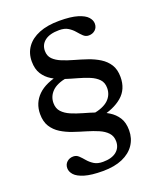

<svg xmlns="http://www.w3.org/2000/svg" viewBox="-150 -782 847 1011"><g transform="rotate(-20 274.0 -276.0)"><path d="M250.5 135.5Q186 135.5 148.2 124Q110.5 112.5 94.5 94.8Q78.5 77 78.5 57.5Q78.5 36 93 22.8Q107.5 9.5 129 9.5Q146.5 9.5 159.2 21.8Q172 34 185.2 49.8Q198.5 65.5 217.8 77.8Q237 90 267.5 90Q316.5 90 342.8 68.8Q369 47.5 369 12Q369 -17.5 351.2 -36.5Q333.5 -55.5 304.5 -68Q275.5 -80.5 240.5 -90.8Q205.5 -101 170.2 -113Q135 -125 106 -143Q77 -161 59.2 -189Q41.5 -217 41.5 -259.5Q41.5 -321 84 -363Q126.5 -405 214 -421L241 -392Q181 -381.5 154.2 -354.2Q127.5 -327 127.5 -290Q127.5 -259.5 145.2 -240.5Q163 -221.5 191.8 -209.2Q220.5 -197 255.2 -187.2Q290 -177.5 324.8 -165.8Q359.5 -154 388.5 -136.2Q417.5 -118.5 435.2 -90.8Q453 -63 453 -20Q453 25.5 429.5 60.8Q406 96 360.8 115.8Q315.5 135.5 250.5 135.5ZM420.5 -268.5Q420.5 -299 402.8 -317.5Q385 -336 356.2 -348Q327.5 -360 292.8 -369.5Q258 -379 223.2 -390.2Q188.5 -401.5 159.5 -419Q130.5 -436.5 112.8 -464.2Q95 -492 95 -535Q95 -581 119.5 -615.2Q144 -649.5 190.5 -668.2Q237 -687 303.5 -687Q368.5 -687 406 -675.5Q443.5 -664 459.5 -646.2Q475.5 -628.5 475.5 -609Q475.5 -587.5 461 -574.2Q446.5 -561 425 -561Q407.5 -561 394.8 -573.2Q382 -585.5 368.8 -601.2Q355.5 -617 336.2 -629Q317 -641 286.5 -641Q234 -641 206.5 -620Q179 -599 179 -563.5Q179 -535 196.8 -517.2Q214.5 -499.5 243.5 -487.8Q272.5 -476 307.5 -466.2Q342.5 -456.5 377.8 -444.5Q413 -432.5 442 -414.5Q471 -396.5 488.8 -368.8Q506.5 -341 506.5 -298.5Q506.5 -230.5 460.2 -191Q414 -151.5 334 -136L302 -165Q363.5 -175.5 392 -202.2Q420.5 -229 420.5 -268.5Z"/></g></svg>

Font: Newsreader 16pt 16pt Medium
Style: Regular
Weight: 500
Version: Version 1.003